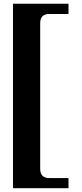

<svg xmlns="http://www.w3.org/2000/svg" viewBox="-20 -823 432 1017"><path d="M342.8 173.8H48.8V-803.2H342.8V-749H241.7Q192.9 -749 192.9 -700.2V71.3Q192.9 120.1 241.7 120.1H342.8Z"/></svg>

Font: Munson
Style: Bold
Weight: 700
Designer: Paul James MIller
Foundry: High-Logic / Made with FontCreator
Version: Version 2.10;May 5, 2019;FontCreator 11.5.0.2430 64-bit